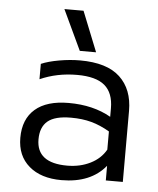

<svg xmlns="http://www.w3.org/2000/svg" viewBox="-52 -750 666 810"><g transform="rotate(5 281.0 -345.0)"><path d="M188 -705H269L337 -535H268ZM50 -148Q50 -227 99 -269.5Q148 -312 241 -312Q345 -312 420 -269V-305Q420 -370 383 -401.5Q346 -433 266 -433Q181 -433 109 -401V-466Q139 -479 185 -487Q231 -495 273 -495Q387 -495 442 -443.5Q497 -392 497 -301V0H425V-62Q362 15 238 15Q151 15 100.5 -28.5Q50 -72 50 -148ZM420 -130V-207Q381 -230 342.5 -240.5Q304 -251 256 -251Q188 -251 157.5 -225.5Q127 -200 127 -148Q127 -48 257 -48Q311 -48 354.5 -69.5Q398 -91 420 -130Z"/></g></svg>

Font: Prompt Light
Style: Regular
Weight: 300
Designer: Katatrad Team
Foundry: CadsonDemak
Version: Version 1.001